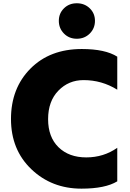

<svg xmlns="http://www.w3.org/2000/svg" viewBox="-20 -1088 783 1152"><path d="M470.7 -793.9Q611.3 -793.9 683.6 -748V-549.8Q590.8 -607.4 481.4 -607.4Q391.6 -607.4 330.1 -543.9Q268.6 -480.5 268.6 -373Q268.6 -265.6 331.1 -204.6Q393.6 -143.6 497.6 -143.6Q601.6 -143.6 683.6 -201.2V0Q611.3 43.9 468.8 43.9Q290 43.9 168 -72.8Q45.9 -189.5 45.9 -374Q45.9 -558.6 162.6 -676.3Q279.3 -793.9 470.7 -793.9ZM363.8 -886.7Q333 -918 333 -962.9Q333 -1007.8 363.8 -1038.1Q394.5 -1068.4 440.9 -1068.4Q487.3 -1068.4 518.6 -1038.1Q549.8 -1007.8 549.8 -962.9Q549.8 -918 518.6 -886.7Q487.3 -855.5 440.9 -855.5Q394.5 -855.5 363.8 -886.7Z"/></svg>

Font: GenEi M Gothic v2 Black
Style: Regular
Weight: 900
Version: Version 2.0